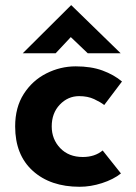

<svg xmlns="http://www.w3.org/2000/svg" viewBox="-20 -703 519 735"><path d="M443 -39Q414 -16 370.5 -2Q327 12 285 12Q173 12 105.5 -49Q38 -110 38 -219Q38 -292 71 -343.5Q104 -395 157.5 -422Q211 -449 270 -449Q329 -449 372.5 -433Q416 -417 447 -391L379 -301Q365 -312 340.5 -323.5Q316 -335 283 -335Q240 -335 209 -302.5Q178 -270 178 -219Q178 -170 210.5 -136Q243 -102 297 -102Q343 -102 373 -127ZM316 -499 251 -561 193 -499H67L252 -683H253L442 -499Z"/></svg>

Font: Reem Kufi Ink
Style: Bold
Weight: 700
Designer: Khaled Hosny
Version: Version 1.002